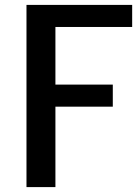

<svg xmlns="http://www.w3.org/2000/svg" viewBox="-20 -763 568 783"><path d="M88 0V-743H519V-653H206V-418H440V-328H206V0Z"/></svg>

Font: Tracken
Style: Regular
Weight: 400
Designer: Eben Sorkin
Foundry: Eben Sorkin
Version: Version 2.001